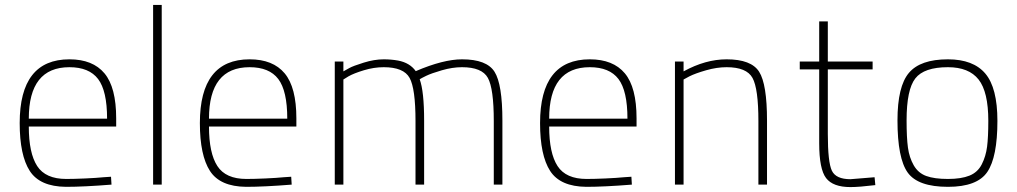

<svg xmlns="http://www.w3.org/2000/svg" viewBox="-20 -750 4132 780"><path d="M249 -23Q280 -23 325.5 -25Q371 -27 401 -30L431 -32L433 0Q321 9 248 9Q142 8 101 -55.5Q60 -119 60 -250Q60 -509 262 -509Q357 -509 404.5 -452Q452 -395 452 -269V-236H97Q97 -128 131 -75.5Q165 -23 249 -23ZM97 -268H415Q415 -381 378.5 -429Q342 -477 262 -477Q97 -477 97 -268Z M602 0V-730H637V0Z M981 -23Q1012 -23 1057.5 -25Q1103 -27 1133 -30L1163 -32L1165 0Q1053 9 980 9Q874 8 833 -55.5Q792 -119 792 -250Q792 -509 994 -509Q1089 -509 1136.5 -452Q1184 -395 1184 -269V-236H829Q829 -128 863 -75.5Q897 -23 981 -23ZM829 -268H1147Q1147 -381 1110.5 -429Q1074 -477 994 -477Q829 -477 829 -268Z M1375 0H1340V-500H1375V-460Q1384 -465 1399 -473.5Q1414 -482 1457.5 -495.5Q1501 -509 1539 -509Q1569 -509 1597 -504Q1645 -495 1669 -461Q1781 -509 1857 -509Q1957 -509 1989 -458.5Q2021 -408 2021 -260V0H1986V-258Q1986 -390 1962 -433.5Q1938 -477 1857 -477Q1818 -477 1775 -464.5Q1732 -452 1711.5 -442Q1691 -432 1685 -428Q1703 -379 1703 -260V0H1668V-258Q1668 -390 1644 -433.5Q1620 -477 1539 -477Q1499 -477 1458 -464.5Q1417 -452 1396 -440L1375 -427Z M2363 -23Q2394 -23 2439.5 -25Q2485 -27 2515 -30L2545 -32L2547 0Q2435 9 2362 9Q2256 8 2215 -55.5Q2174 -119 2174 -250Q2174 -509 2376 -509Q2471 -509 2518.5 -452Q2566 -395 2566 -269V-236H2211Q2211 -128 2245 -75.5Q2279 -23 2363 -23ZM2211 -268H2529Q2529 -381 2492.5 -429Q2456 -477 2376 -477Q2211 -477 2211 -268Z M2757 0H2722V-500H2757V-460Q2846 -509 2932 -509Q3032 -509 3064 -458.5Q3096 -408 3096 -260V0H3061V-258Q3061 -390 3037 -433.5Q3013 -477 2932 -477Q2892 -477 2848.5 -464.5Q2805 -452 2781 -440L2757 -427Z M3525 -468H3343V-206Q3343 -91 3359.5 -56.5Q3376 -22 3435 -22L3533 -30L3536 2Q3470 10 3435 10Q3364 10 3336 -26.5Q3308 -63 3308 -168V-468H3229V-500H3308V-663H3343V-500H3525Z M3831 -509Q3934 -509 3983 -451Q4032 -393 4032 -259Q4032 -112 3991 -51.5Q3950 9 3831 9Q3709 9 3667.5 -49Q3626 -107 3626 -261Q3626 -399 3672.5 -454Q3719 -509 3831 -509ZM3831 -23Q3885 -23 3918.5 -36.5Q3952 -50 3968.5 -82.5Q3985 -115 3990 -154Q3995 -193 3995 -259Q3995 -377 3955.5 -427Q3916 -477 3831 -477Q3734 -477 3698.5 -431.5Q3663 -386 3663 -261Q3663 -191 3668.5 -150.5Q3674 -110 3692 -78.5Q3710 -47 3743 -35Q3776 -23 3831 -23Z"/></svg>

Font: TypoPRO Titillium Text
Style: 1 wt
Weight: 100
Designer: Accademia di Belle Arti di Urbino and others
Foundry: Accademia di Belle Arti di Urbino and others.
Version: Version 25.000